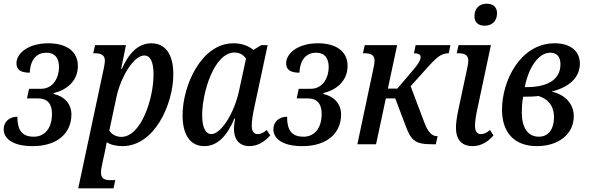

<svg xmlns="http://www.w3.org/2000/svg" viewBox="-24 -780 3184 1038"><path d="M153 10C286 10 362 -60 362 -161C362 -218 325 -259 266 -272L267 -277C333 -293 397 -339 397 -424C397 -501 337 -546 237 -546C129 -546 65 -492 65 -438C65 -405 85 -387 137 -387C140 -462 178 -495 226 -495C278 -495 295 -460 295 -417C295 -364 266 -300 198 -300H133L122 -248H182C233 -248 257 -218 257 -165C257 -84 216 -41 159 -41C94 -41 70 -77 70 -149C26 -149 -4 -121 -4 -81C-4 -31 44 10 153 10Z M399 238H590L599 194H575C544 194 522 188 522 153C522 137 527 114 531 95L544 36C547 21 551 2 553 -11C575 3 605 10 638 10C813 10 913 -219 913 -379C913 -481 874 -546 794 -546C723 -546 672 -492 635 -408H631L657 -536H490L480 -492H489C520 -492 543 -484 543 -452C543 -442 541 -429 537 -410ZM632 -40C604 -40 579 -54 567 -74L605 -253C628 -362 698 -480 756 -480C790 -480 806 -444 806 -376C806 -249 740 -40 632 -40Z M1081 10C1150 10 1203 -43 1243 -139H1247C1242 -111 1241 -96 1241 -81C1241 -30 1267 10 1324 10C1374 10 1411 -19 1437 -48L1418 -77C1399 -61 1385 -55 1368 -55C1347 -55 1337 -72 1337 -101C1337 -127 1343 -164 1351 -200L1423 -536H1388L1346 -510C1320 -532 1283 -546 1238 -546C1065 -546 963 -319 963 -156C963 -59 999 10 1081 10ZM1118 -55C1090 -55 1069 -85 1069 -158C1069 -279 1133 -496 1244 -496C1265 -496 1288 -489 1306 -463L1268 -288C1244 -174 1173 -55 1118 -55Z M1611 10C1744 10 1820 -60 1820 -161C1820 -218 1783 -259 1724 -272L1725 -277C1791 -293 1855 -339 1855 -424C1855 -501 1795 -546 1695 -546C1587 -546 1523 -492 1523 -438C1523 -405 1543 -387 1595 -387C1598 -462 1636 -495 1684 -495C1736 -495 1753 -460 1753 -417C1753 -364 1724 -300 1656 -300H1591L1580 -248H1640C1691 -248 1715 -218 1715 -165C1715 -84 1674 -41 1617 -41C1552 -41 1528 -77 1528 -149C1484 -149 1454 -121 1454 -81C1454 -31 1502 10 1611 10Z M1908 0H2009L2062 -248H2113L2168 -102C2199 -20 2218 0 2315 0H2332L2342 -44H2338C2307 -44 2286 -73 2267 -126L2196 -314L2277 -404C2339 -474 2362 -492 2402 -492L2411 -536H2223L2214 -492C2237 -492 2250 -485 2250 -472C2250 -458 2243 -439 2199 -389L2124 -301H2073L2123 -536H1948L1938 -492H1947C1978 -492 2001 -484 2001 -452C2001 -442 1999 -428 1995 -411Z M2596 -641C2629 -641 2663 -659 2663 -709C2663 -745 2638 -760 2607 -760C2570 -760 2541 -737 2541 -692C2541 -657 2564 -641 2596 -641ZM2531 10C2581 10 2618 -18 2644 -48L2625 -77C2606 -61 2592 -55 2576 -55C2553 -55 2544 -73 2544 -101C2544 -126 2550 -161 2558 -197L2630 -536H2455L2445 -492H2454C2485 -492 2508 -484 2508 -452C2508 -442 2505 -425 2501 -407L2454 -187C2445 -144 2441 -113 2441 -88C2441 -33 2466 10 2531 10Z M2879 10C2993 10 3078 -53 3078 -152C3078 -217 3033 -268 2958 -285C3052 -308 3111 -360 3111 -436C3111 -503 3061 -546 2975 -546C2790 -546 2690 -345 2690 -187C2690 -65 2755 10 2879 10ZM2951 -495C2984 -495 3006 -476 3006 -433C3006 -344 2927 -309 2824 -309H2813C2834 -416 2887 -495 2951 -495ZM2889 -41C2829 -41 2797 -91 2797 -171C2797 -194 2798 -221 2804 -257C2837 -257 2864 -258 2887 -261C2935 -247 2971 -211 2971 -146C2971 -85 2944 -41 2889 -41Z"/></svg>

Font: Noto Serif Condensed Medium
Style: Italic
Weight: 500
Width: 3
Italic angle: -12°
Designer: Monotype Design Team
Foundry: Monotype Imaging Inc.
Version: Version 2.013